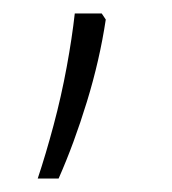

<svg xmlns="http://www.w3.org/2000/svg" viewBox="-20 -202 255 285"><path d="M131 -182 137 -173Q128 -113 109 -51Q90 11 67 63H36Q48 27 59.5 -16Q71 -59 79 -102.5Q87 -146 91 -182Z"/></svg>

Font: Noto Sans Malayalam UI ExtraLight
Style: Regular
Weight: 200
Designer: Jelle Bosma - Monotype Design Team
Foundry: Monotype Imaging Inc.
Version: Version 2.104; ttfautohint (v1.8.4.7-5d5b)